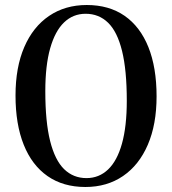

<svg xmlns="http://www.w3.org/2000/svg" viewBox="-20 -733 688 767"><path d="M326.5 -713Q415.5 -713 477.8 -669.8Q540 -626.5 572.8 -544.8Q605.5 -463 605.5 -348Q605.5 -236 570.5 -154.8Q535.5 -73.5 471.5 -29.8Q407.5 14 321 14Q232.5 14 170 -29.5Q107.5 -73 74.8 -154.8Q42 -236.5 42 -351.5Q42 -464 77 -545Q112 -626 176.2 -669.5Q240.5 -713 326.5 -713ZM486.5 -330.5Q486.5 -453 467.5 -529.8Q448.5 -606.5 411.8 -642.2Q375 -678 322 -678Q272 -678 236 -643.5Q200 -609 180.5 -540.2Q161 -471.5 161 -369Q161 -246.5 180.2 -169.8Q199.5 -93 236.2 -57.2Q273 -21.5 325.5 -21.5Q375.5 -21.5 411.8 -56Q448 -90.5 467.2 -159.2Q486.5 -228 486.5 -330.5Z"/></svg>

Font: Fraunces 17pt
Style: Regular
Weight: 400
Version: Version 1.000;[b76b70a41]